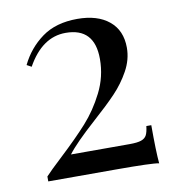

<svg xmlns="http://www.w3.org/2000/svg" viewBox="-66 -590 611 655"><g transform="rotate(-10 239.5 -262.0)"><path d="M393.6 -402.8Q393.6 -361.8 372.3 -323.2Q351.1 -284.7 320.3 -252.4Q289.6 -220.2 239.7 -175.8Q168.9 -112.3 142.6 -77.1H345.7Q373 -77.1 386.2 -81.8Q399.4 -86.4 404.8 -96.7Q410.2 -106.9 412.6 -127.9H429.7Q429.7 -36.1 433.6 4.9Q411.1 0 284.7 0H50.3V-17.1Q65.9 -34.2 108.9 -74.2Q167 -128.4 204.3 -169.9Q241.7 -211.4 269 -265.6Q296.4 -319.8 296.4 -380.9Q296.4 -488.8 196.3 -488.8Q114.7 -488.8 62.5 -395L46.4 -403.8Q72.8 -458.5 121.1 -493.7Q169.4 -528.8 243.7 -528.8Q313.5 -528.8 353.5 -495.8Q393.6 -462.9 393.6 -402.8Z"/></g></svg>

Font: TypoPRO Playfair Display
Style: Regular
Weight: 400
Designer: Claus Eggers Sørensen
Foundry: Claus Eggers Sørensen
Version: Version 1.004;PS 001.004;hotconv 1.0.70;makeotf.lib2.5.58329